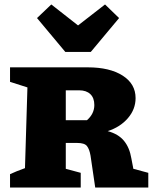

<svg xmlns="http://www.w3.org/2000/svg" viewBox="-20 -841 685 861"><path d="M578 -84 645 -66V0H407L386 -143Q381 -172 370 -186Q359 -200 326 -200H275V-84L342 -66V0H25V-60Q40 -67 55 -73Q70 -79 92 -87L103 -449L25 -474V-539H374Q472 -539 530 -502Q588 -465 588 -401Q588 -351 553.5 -311Q519 -271 463 -253Q511 -240 536 -209.5Q561 -179 569 -131ZM335 -436H275V-302H370Q403 -331 403 -370Q403 -402 385 -419Q367 -436 335 -436ZM273 -608 146 -760 210 -821 330 -727 451 -821 514 -760 387 -608Z"/></svg>

Font: Piazzolla SC ExtraBold
Style: Regular
Weight: 800
Designer: Juan Pablo del Peral
Foundry: Huerta Tipografica
Version: Version 1.330